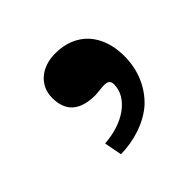

<svg xmlns="http://www.w3.org/2000/svg" viewBox="-87 -222 467 467"><g transform="rotate(-45 147.0 11.5)"><path d="M80.6 108.4Q104.5 106.9 125.7 100.1Q147 93.3 163.1 81.8Q179.2 70.3 188.5 55.2Q197.8 40 197.8 22Q197.8 6.3 181.2 6.3H176.8Q174.3 6.3 171.1 6.6Q168 6.8 165 7.3L147.5 8.8Q67.9 8.8 67.9 -60.5Q67.9 -77.6 74.2 -90.8Q80.6 -104 91.6 -113.3Q102.5 -122.6 117.4 -127.4Q132.3 -132.3 149.4 -132.3Q176.8 -132.3 198 -123.5Q219.2 -114.7 233.9 -98.6Q248.5 -82.5 256.3 -59.8Q264.2 -37.1 264.2 -9.3Q264.2 27.3 251.2 57.6Q238.3 87.9 214.4 110.4Q190.4 131.3 157.5 142.6Q124.5 153.8 89.4 154.3Z"/></g></svg>

Font: XB Niloofar
Style: Bold
Weight: 700
Designer: Behnam
Foundry: Irmug
Version: Version 7.201 2008